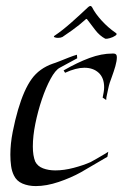

<svg xmlns="http://www.w3.org/2000/svg" viewBox="-20 -633 415 649"><path d="M339 -295 327 -303Q329 -313 330.5 -321.5Q332 -330 332 -338Q332 -370 313.5 -387Q295 -404 265 -404Q237 -404 200 -387L195 -395Q242 -422 282.5 -437Q323 -452 360 -452H364Q375 -452 375 -440Q375 -427 370 -409.5Q365 -392 358 -373Q354 -363 351 -353.5Q348 -344 346 -334Q344 -323 341.5 -313Q339 -303 339 -295ZM101 -4Q76 -4 56 -12.5Q36 -21 27 -40Q20 -54 17.5 -72Q15 -90 15 -110Q15 -147 23 -187.5Q31 -228 41 -262Q61 -330 87 -366Q113 -402 159 -418Q166 -420 181 -426Q196 -432 212.5 -438.5Q229 -445 240 -448L241 -436L182 -404Q167 -396 151 -366.5Q135 -337 121.5 -297Q108 -257 99.5 -215Q91 -173 91 -138Q91 -122 93 -109.5Q95 -97 99 -87Q107 -71 125.5 -64Q144 -57 167 -57Q196 -57 228.5 -65.5Q261 -74 286 -85Q293 -89 307.5 -97Q322 -105 334 -112.5Q346 -120 346 -120L343 -103L254 -51Q220 -32 178.5 -18Q137 -4 101 -4ZM336 -502Q317 -512 302 -531.5Q287 -551 275 -567Q274 -569 272 -569Q270 -569 269 -567Q248 -548 223.5 -530.5Q199 -513 191 -508Q185 -505 176 -505Q169 -505 164.5 -507Q160 -509 164 -512Q191 -530 223 -558.5Q255 -587 277 -608Q286 -617 291 -609Q302 -587 324 -563Q346 -539 371 -522Q378 -518 370 -512.5Q362 -507 351 -504Q340 -501 336 -502Z"/></svg>

Font: Kings
Style: Regular
Weight: 400
Designer: Robert E. Leuschke
Foundry: Robert E. Leuschke
Version: Version 1.010; ttfautohint (v1.8.3)